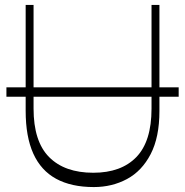

<svg xmlns="http://www.w3.org/2000/svg" viewBox="-20 -750 750 778"><path d="M6 -358V-396H704V-358ZM360 8Q269 8 207.5 -25.5Q146 -59 115 -127.5Q84 -196 84 -301V-730H116V-310Q116 -177 179 -113.5Q242 -50 358 -50Q471 -50 532.5 -113.5Q594 -177 594 -310V-730H626V-300Q626 -194 590.5 -125.5Q555 -57 494.5 -24.5Q434 8 360 8Z"/></svg>

Font: Savate ExtraLight
Style: Regular
Weight: 200
Designer: Max Esnée
Foundry: Plomb Type
Version: Version 2.000